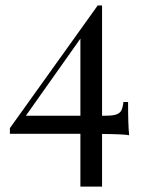

<svg xmlns="http://www.w3.org/2000/svg" viewBox="-20 -549 534 710"><path d="M357.4 -53.7V141.1H277.3V-54.2H16.6V-75.2L341.3 -528.8H357.4V-121.1H369.6Q397 -121.1 410.2 -125.7Q423.3 -130.4 428.7 -140.6Q434.1 -150.9 436.5 -171.9H453.6Q453.6 -87.9 457.5 -48.8Q442.4 -52.7 357.4 -53.7ZM277.3 -406.2 75.7 -121.1H277.3Z"/></svg>

Font: TypoPRO Playfair Display
Style: Regular
Weight: 400
Designer: Claus Eggers Sørensen
Foundry: Claus Eggers Sørensen
Version: Version 1.004;PS 001.004;hotconv 1.0.70;makeotf.lib2.5.58329